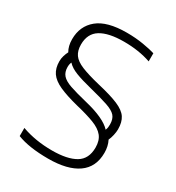

<svg xmlns="http://www.w3.org/2000/svg" viewBox="-184 -879 921 1002"><g transform="rotate(30 276.5 -377.5)"><path d="M258 10Q142 10 71 -18V-67Q154 -37 254 -37Q346 -37 395 -66Q444 -95 444 -164Q444 -206 423.5 -231.5Q403 -257 360 -273.5Q317 -290 250 -306Q179 -324 136 -343.5Q93 -363 74 -390.5Q55 -418 55 -460Q55 -477 60 -493.5Q65 -510 72 -523Q55 -552 55 -593Q55 -672 111.5 -718.5Q168 -765 286 -765Q340 -765 387 -757Q434 -749 459 -741V-692Q387 -717 297 -717Q205 -717 157 -687.5Q109 -658 109 -592Q109 -555 125.5 -531.5Q142 -508 182 -491.5Q222 -475 292 -458Q374 -439 418.5 -420Q463 -401 480.5 -374.5Q498 -348 498 -305Q498 -289 493.5 -269Q489 -249 482 -234Q498 -203 498 -163Q498 -77 436 -33.5Q374 10 258 10ZM443 -271Q447 -281 448 -289Q449 -297 449 -306Q449 -339 433 -357Q417 -375 377 -388.5Q337 -402 265 -420Q208 -434 170.5 -448.5Q133 -463 113 -485Q107 -473 107 -455Q107 -425 123 -406.5Q139 -388 176.5 -375Q214 -362 280 -346Q401 -317 443 -271Z"/></g></svg>

Font: Kanit ExtraLight
Style: Regular
Weight: 275
Designer: Katatrad Team
Foundry: CadsonDemak
Version: Version 2.000; ttfautohint (v1.8.3)